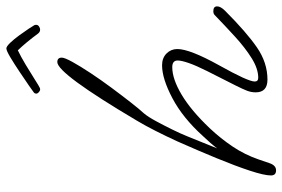

<svg xmlns="http://www.w3.org/2000/svg" viewBox="-162 -707 887 603"><g transform="rotate(-90 281.5 -405.5)"><path d="M48 18Q32 18 32 2Q32 -19 47 -64.5Q62 -110 86.5 -169.5Q111 -229 139 -292Q155 -327 172 -360.5Q189 -394 204 -419Q352 -669 388 -669Q402 -669 402 -655Q402 -646 388.5 -621.5Q375 -597 353.5 -564.5Q332 -532 307.5 -499Q283 -466 261.5 -438.5Q240 -411 227 -397Q216 -384 202.5 -359Q189 -334 176 -307.5Q163 -281 155 -261L117 -167Q132 -187 156 -212Q213 -275 274.5 -307.5Q336 -340 378 -340Q401 -340 415 -326Q429 -312 429 -292Q429 -253 378 -161Q327 -70 327 -49Q327 -38 339 -38Q367 -38 400 -58.5Q433 -79 468 -111Q503 -143 536 -175Q540 -179 548 -179Q563 -179 563 -167Q563 -156 549 -142Q482 -75 434 -42Q386 -9 333 -9Q293 -9 293 -46Q293 -60 298 -73Q303 -86 314 -108L360 -199Q377 -233 385 -256Q393 -279 393 -291Q393 -308 372 -308Q335 -308 285.5 -278.5Q236 -249 180 -190Q148 -156 122.5 -118Q97 -80 82 -36L70 -1Q63 18 48 18ZM302 -723Q298 -723 293.5 -727Q289 -731 289 -735Q289 -740 293 -743Q295 -745 314 -758Q333 -771 357.5 -787.5Q382 -804 403 -816.5Q424 -829 431 -829Q437 -829 448.5 -817Q460 -805 472 -788.5Q484 -772 493 -758.5Q502 -745 504 -741Q505 -739 505 -735Q505 -730 500 -726.5Q495 -723 490 -723Q483 -723 478 -729Q450 -767 425 -793Q406 -784 380 -768.5Q354 -753 333 -739.5Q312 -726 307 -724Q305 -723 302 -723Z"/></g></svg>

Font: Oooh Baby
Style: Regular
Weight: 400
Designer: Robert E. Leuschke
Foundry: Robert E. Leuschke
Version: Version 1.011; ttfautohint (v1.8.3)